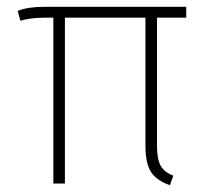

<svg xmlns="http://www.w3.org/2000/svg" viewBox="-20 -540 620 565"><path d="M528 -488H442V-112Q442 -71 453 -52Q464 -33 490 -23L480 5Q440 -9 424 -34.5Q408 -60 408 -111V-488H171V0H137V-488H114Q69 -488 40 -479L32 -508Q62 -520 111 -520H528Z"/></svg>

Font: Fira Sans UltraLight
Style: Regular
Weight: 200
Designer: Carrois Corporate & Edenspiekermann AG
Foundry: Carrois Corporate GbR & Edenspiekermann AG
Version: Version 4.106;PS 004.106;hotconv 1.0.70;makeotf.lib2.5.58329